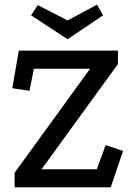

<svg xmlns="http://www.w3.org/2000/svg" viewBox="-20 -807 583 827"><path d="M61 -589H488V-531L159 -78H397L435 -182L510 -157L457 0H43V-63L368 -511H126L107 -416L33 -427ZM271 -638 114 -741 143 -785 271 -719 398 -787 424 -741Z"/></svg>

Font: Podkova Medium
Style: Regular
Weight: 500
Designer: Ilya Yudin
Foundry: Cyreal (www.cyreal.org)
Version: Version 2.103